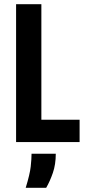

<svg xmlns="http://www.w3.org/2000/svg" viewBox="-20 -680 411 919"><path d="M57 0V-660H178V0ZM88 0V-107H361V0ZM103 219Q123 154 127 117.5Q131 81 131 56H247Q247 107 233 147.5Q219 188 201 219Z"/></svg>

Font: Bricolage Grotesque 24pt Condensed SemiBold
Style: Regular
Weight: 600
Width: 3
Designer: Mathieu Triay
Foundry: Atelier Triay
Version: Version 1.001;gftools[0.9.33.dev8+g029e19f]